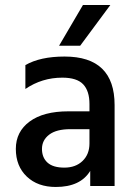

<svg xmlns="http://www.w3.org/2000/svg" viewBox="-20 -740 539 764"><path d="M237 -515Q436 -515 436 -322V0H339V-60Q300 4 202 4Q130 4 86.5 -37.5Q43 -79 43 -147.5Q43 -216 98 -256.5Q153 -297 252 -297H336V-326Q336 -378 311 -404.5Q286 -431 228 -431Q147 -431 81 -386V-481Q140 -515 237 -515ZM336 -226H260Q204 -226 175.5 -204Q147 -182 147 -147.5Q147 -113 169 -93Q191 -73 236 -73Q281 -73 308.5 -99.5Q336 -126 336 -169ZM419 -720 299 -558H215L310 -720Z"/></svg>

Font: Hind Medium
Style: Regular
Weight: 500
Designer: Manushi Parikh, Satya Rajpurohit
Foundry: Indian Type Foundry
Version: Version 1.201;PS 1.0;hotconv 1.0.78;makeotf.lib2.5.61930; tt